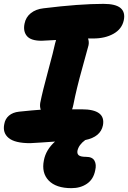

<svg xmlns="http://www.w3.org/2000/svg" viewBox="-29 -730 663 994"><path d="M127 11.2Q48.3 11.2 15.9 -15.6Q-16.6 -42.5 -6.8 -87.9Q-2.4 -114.3 17.3 -131.3Q37.1 -148.4 69.8 -151.9Q144.5 -159.7 182.1 -162.1Q176.3 -176.8 179.2 -196.8Q191.4 -257.8 220 -362.8Q248.5 -467.8 255.9 -503.9Q256.3 -505.4 258.3 -512.5Q260.3 -519.5 261.2 -522.9Q199.7 -519 186 -519Q130.4 -519 110.1 -543.7Q89.8 -568.4 98.1 -607.9Q104.5 -641.1 130.6 -661.9Q156.7 -682.6 195.8 -687Q382.3 -710 506.8 -710Q569.3 -710 595 -688.5Q620.6 -667 611.8 -625Q602.1 -579.6 558.6 -555.2Q515.1 -530.8 454.1 -530.8H426.8Q433.1 -512.7 429.2 -495.1Q425.8 -480 396.2 -374.8Q366.7 -269.5 351.1 -189Q347.7 -172.4 344.2 -164.1H394Q519.5 -164.1 503.9 -81.1Q491.7 -21 412.1 -4.9Q378.9 19.5 372.1 49.8Q369.1 65.9 378.9 74Q388.7 82 417 82Q449.2 82 460.2 102.1Q471.2 122.1 463.9 151.9Q455.1 197.8 421.6 220.9Q388.2 244.1 340.8 244.1Q261.2 244.1 223.1 204.6Q185.1 165 198.2 100.1Q208.5 45.4 255.9 2.9Q228.5 4.4 184.3 7.8Q140.1 11.2 127 11.2Z"/></svg>

Font: Shantell Sans Normal
Style: Italic
Weight: 800
Italic angle: -11.31°
Designer: Stephen Nixon, Anya Danilova, Shantell Martin
Foundry: Arrow Type
Version: Version 1.006;[559af2be0]